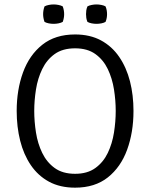

<svg xmlns="http://www.w3.org/2000/svg" viewBox="-20 -854 693 886"><path d="M138 -342Q138 -293.5 146 -242.5Q154 -191.5 174.8 -148.5Q195.5 -105.5 232.2 -78.8Q269 -52 326.5 -52Q383.5 -52 420.2 -78.8Q457 -105.5 477.5 -148.5Q498 -191.5 506 -242.5Q514 -293.5 514 -342Q514 -390.5 506 -441.2Q498 -492 477.5 -535Q457 -578 420.2 -604.5Q383.5 -631 326.5 -631Q269 -631 232.2 -604.5Q195.5 -578 174.8 -535Q154 -492 146 -441.2Q138 -390.5 138 -342ZM57 -342Q57 -439.5 86.2 -519.8Q115.5 -600 175.2 -647.5Q235 -695 326.5 -695Q395.5 -695 446.2 -667.5Q497 -640 530.2 -591.2Q563.5 -542.5 579.8 -478.8Q596 -415 596 -342Q596 -244 566.8 -163.5Q537.5 -83 477.8 -35.5Q418 12 326.5 12Q257 12 206.2 -15.5Q155.5 -43 122.2 -92Q89 -141 73 -205Q57 -269 57 -342ZM425.5 -744Q414.5 -744 403 -746.2Q391.5 -748.5 383.5 -753Q379.5 -762.5 378.2 -771.5Q377 -780.5 377 -788.5Q377 -797 378.2 -806Q379.5 -815 383.5 -824.5Q391.5 -829 403 -831.2Q414.5 -833.5 425.5 -833.5Q436 -833.5 447.8 -831.2Q459.5 -829 467 -824.5Q471 -815 472.5 -806Q474 -797 474 -788.5Q474 -780.5 472.5 -771.5Q471 -762.5 467 -753Q459.5 -748.5 447.8 -746.2Q436 -744 425.5 -744ZM227.5 -744Q216.5 -744 205 -746.2Q193.5 -748.5 185.5 -753Q182 -762.5 180.5 -771.5Q179 -780.5 179 -788.5Q179 -797 180.5 -806Q182 -815 185.5 -824.5Q193.5 -829 205 -831.2Q216.5 -833.5 227.5 -833.5Q238.5 -833.5 250 -831.2Q261.5 -829 269.5 -824.5Q273 -815 274.5 -806Q276 -797 276 -788.5Q276 -780.5 274.5 -771.5Q273 -762.5 269.5 -753Q261.5 -748.5 250 -746.2Q238.5 -744 227.5 -744Z"/></svg>

Font: Signika SC
Style: Regular
Weight: 300
Designer: Anna Giedryś
Foundry: Anna Giedryś
Version: Version 2.000